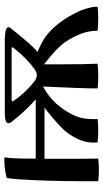

<svg xmlns="http://www.w3.org/2000/svg" viewBox="188 -668 483 900"><g transform="rotate(-90 430.0 -218.5)"><path d="M212 -3Q211 -10 211 -24Q211 -82 258 -146Q266 -157 280.5 -171Q295 -185 303.5 -193Q312 -201 333 -218.5Q354 -236 358 -239Q361 -241 366.5 -245.5Q372 -250 375 -252H135V-121Q135 -101 135.5 -58Q136 -15 136 0Q109 3 85 3Q56 3 30 0V-60Q30 -234 39 -372Q42 -415 46 -429Q85 -440 129 -440H142Q136 -401 136 -318V-293H414Q360 -340 309 -405Q302 -413 302 -421Q302 -438 349 -438H700Q752 -436 752 -421Q752 -416 748 -411Q664 -305 636 -285Q688 -262 709 -246Q779 -194 829 -85Q838 -64 845 -34Q848 -16 848 -12Q848 -10 847.5 -7Q847 -4 847 -3Q828 0 798 0Q754 0 735 -3V-9Q735 -76 683 -154Q655 -195 578 -254V-201V-174Q578 -54 581 -3Q557 0 527 0Q483 0 465 -3Q465 -77 474 -259Q383 -210 337 -110Q321 -75 321 -20Q321 -16 321.5 -10.5Q322 -5 322 -3Q300 0 271 0Q238 0 212 -3ZM406 -398Q444 -341 502 -296Q515 -288 529 -288Q533 -288 539 -290Q545 -292 548 -294L552 -296Q604 -333 652 -393Q658 -400 658 -403Q658 -406 651 -406H416Q404 -406 404 -402Q404 -400 406 -398Z"/></g></svg>

Font: Ponomar Unicode TT
Style: Regular
Weight: 400
Designer: Vladislav V. Dorosh, Yuri A.W. Shardt, Nikita Simmons, Aleksandr Andreev
Foundry: Ponomar Project
Version: 1.1